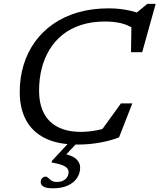

<svg xmlns="http://www.w3.org/2000/svg" viewBox="-20 -752 840 1012"><path d="M583.5 -92 499.5 -44 617.5 -207H677.5L607.5 -28Q565 -11 507.5 -0.5Q450 10 387.5 10Q285.5 10 218.2 -23.2Q151 -56.5 117.5 -118.5Q84 -180.5 84 -266.5Q84 -343 104.5 -410Q125 -477 164.5 -531.8Q204 -586.5 261 -626Q318 -665.5 391.5 -686.8Q465 -708 553 -708Q585.5 -708 614.5 -704.5Q643.5 -701 670 -694.8Q696.5 -688.5 720.5 -679.5L692 -678.5L756.5 -731.5H800.5L729.5 -477H670.5L673 -632.5L686.5 -600Q651 -622.5 614.5 -630.5Q578 -638.5 533 -638.5Q463.5 -638.5 407.8 -620.5Q352 -602.5 310.2 -569.2Q268.5 -536 241 -490.5Q213.5 -445 199.8 -390.8Q186 -336.5 186 -275.5Q186 -203 211.8 -154.5Q237.5 -106 286.8 -81.5Q336 -57 405.5 -57Q449.5 -57 494.8 -66.2Q540 -75.5 583.5 -92ZM279 207Q308.5 207 325 192.2Q341.5 177.5 341.5 154Q341.5 137 322.2 125Q303 113 251.5 104.5L254.5 95L355.5 -13.5H400L302.5 90L307.5 56Q361.5 67 382 86.5Q402.5 106 402.5 131Q402.5 161.5 386 186.2Q369.5 211 337.5 225.8Q305.5 240.5 259 240.5Q223 240.5 208.8 231.2Q194.5 222 194.5 207.5Q194.5 195.5 202 187.2Q209.5 179 221.5 179Q227.5 179 234.5 186Q241.5 193 251.8 200Q262 207 279 207Z"/></svg>

Font: Newsreader 9pt
Style: Italic
Weight: 400
Italic angle: -17°
Designer: Hugues Gentile
Foundry: Production Type
Version: Version 1.003